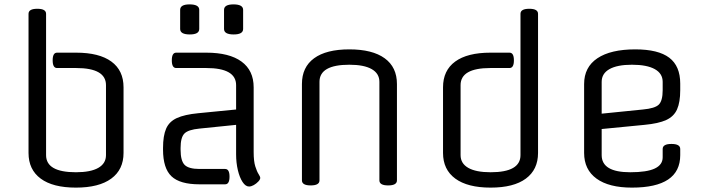

<svg xmlns="http://www.w3.org/2000/svg" viewBox="-20 -840 3220 875"><path d="M327 -530H240Q220 -530 220 -565Q220 -600 240 -600H327Q432 -600 487.5 -559.5Q543 -519 543 -442V-143Q543 -67 487 -26Q431 15 326 15Q221 15 165.5 -26Q110 -67 110 -143V-777Q110 -800 150 -800Q190 -800 190 -777V-133Q190 -55 326 -55Q393 -55 428 -75Q463 -95 463 -133V-452Q463 -530 327 -530Z M1006 0H889Q800 0 761.5 -36.5Q723 -73 723 -158V-166Q723 -221 737 -253.5Q751 -286 786 -302Q821 -318 883 -324L1056 -341V-452Q1056 -530 920 -530H783Q763 -530 763 -565Q763 -600 783 -600H920Q1025 -600 1080.5 -559.5Q1136 -519 1136 -442V-147Q1136 -105 1143.5 -81.5Q1151 -58 1158.5 -46.5Q1166 -35 1166 -29Q1166 -22 1157 -12.5Q1148 -3 1136.5 3.5Q1125 10 1115 10Q1099 10 1085.5 -10.5Q1072 -31 1064 -64.5Q1056 -98 1056 -137V-271L889 -254Q837 -249 820 -231Q803 -213 803 -166V-158Q803 -107 821.5 -88.5Q840 -70 889 -70H1006Q1026 -70 1026 -35Q1026 0 1006 0ZM888 -708Q888 -683 845 -683Q801 -683 801 -708V-795Q801 -820 844 -820Q888 -820 888 -795ZM1088 -708Q1088 -683 1045 -683Q1001 -683 1001 -708V-795Q1001 -820 1044 -820Q1088 -820 1088 -795Z M1789 -457V-18Q1789 5 1749 5Q1709 5 1709 -18V-467Q1709 -505 1674 -525Q1639 -545 1572 -545Q1436 -545 1436 -467V-18Q1436 5 1396 5Q1356 5 1356 -18V-457Q1356 -534 1411.5 -574.5Q1467 -615 1572 -615Q1677 -615 1733 -574.5Q1789 -534 1789 -457Z M2432 -777V-143Q2432 -67 2376.5 -26Q2321 15 2216 15Q2111 15 2055 -26Q1999 -67 1999 -143V-442Q1999 -519 2054.5 -559.5Q2110 -600 2215 -600H2302Q2322 -600 2322 -565Q2322 -530 2302 -530H2215Q2079 -530 2079 -452V-133Q2079 -95 2114 -75Q2149 -55 2216 -55Q2352 -55 2352 -133V-777Q2352 -800 2392 -800Q2432 -800 2432 -777Z M3080 -459V-429Q3080 -374 3065.5 -341.5Q3051 -309 3016 -293Q2981 -277 2917 -271L2722 -252V-133Q2722 -55 2852 -55Q2928 -55 2964 -72Q3000 -89 3000 -123V-161Q3000 -184 3040 -184Q3080 -184 3080 -161V-133Q3080 15 2860 15Q2755 15 2698.5 -26Q2642 -67 2642 -143V-457Q2642 -534 2702.5 -574.5Q2763 -615 2875 -615Q2980 -615 3030 -577Q3080 -539 3080 -459ZM2722 -467V-322L2910 -341Q2965 -346 2982.5 -363.5Q3000 -381 3000 -429V-467Q3000 -505 2964 -525Q2928 -545 2860 -545Q2793 -545 2757.5 -525Q2722 -505 2722 -467Z"/></svg>

Font: Offside
Style: Regular
Weight: 400
Designer: Eduardo Rodriguez Tunni
Foundry: Eduardo Rodriguez Tunni
Version: Version 1.002; ttfautohint (v1.8.4.7-5d5b);gftools[0.9.23]